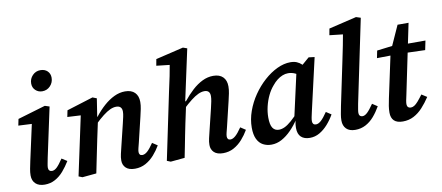

<svg xmlns="http://www.w3.org/2000/svg" viewBox="-68 -1011 2968 1289"><g transform="rotate(-10 1416.0 -367.0)"><path d="M64 -63Q64 -84 68.5 -107.5Q73 -131 79 -159L139 -433L163 -401L41 -407L50 -451L239 -507L270 -497L198 -161Q194 -139 190.5 -122Q187 -105 187 -94Q187 -82 193.5 -75Q200 -68 211 -68Q228 -68 245 -84Q262 -100 288 -139L324 -116Q302 -80 276.5 -50.5Q251 -21 219 -3.5Q187 14 148 14Q108 14 86 -6.5Q64 -27 64 -63ZM240 -606Q213 -606 194 -624Q175 -642 175 -670Q175 -702 197 -725Q219 -748 251 -748Q281 -748 299 -730.5Q317 -713 317 -685Q317 -653 295 -629.5Q273 -606 240 -606Z M405 9 380 -1 472 -431 504 -400 375 -407 384 -451 564 -507 592 -496 571 -361 575 -356 547 -225Q535 -169 524 -113Q513 -57 501 0ZM763 14Q722 14 701.5 -5.5Q681 -25 681 -56Q681 -78 686.5 -101Q692 -124 698 -149L734 -297Q740 -322 744.5 -342.5Q749 -363 749 -378Q749 -398 739 -408Q729 -418 710 -418Q690 -418 668 -408Q646 -398 619 -377Q592 -356 558 -323L556 -373H575Q607 -414 641 -444Q675 -474 711.5 -491.5Q748 -509 786 -509Q829 -509 852 -486Q875 -463 875 -422Q875 -399 870 -374.5Q865 -350 859 -325L818 -154Q813 -134 809 -118.5Q805 -103 805 -92Q805 -81 810.5 -74.5Q816 -68 827 -68Q844 -68 862 -84Q880 -100 905 -137L940 -114Q921 -81 895 -51.5Q869 -22 836 -4Q803 14 763 14Z M1007 9 982 -1 1077 -456Q1089 -508 1099 -558Q1109 -608 1118 -660L1157 -627L1023 -642L1031 -686L1220 -731L1248 -721L1170 -360L1175 -352L1148 -226Q1140 -187 1132.5 -149.5Q1125 -112 1118 -75Q1111 -38 1103 0ZM1364 14Q1323 14 1302.5 -5.5Q1282 -25 1282 -56Q1282 -78 1287.5 -101Q1293 -124 1299 -149L1335 -297Q1341 -322 1345 -342.5Q1349 -363 1349 -378Q1349 -398 1339.5 -408Q1330 -418 1311 -418Q1291 -418 1268.5 -407.5Q1246 -397 1219 -376Q1192 -355 1156 -321L1155 -373H1178Q1210 -413 1243.5 -443.5Q1277 -474 1313 -491.5Q1349 -509 1387 -509Q1430 -509 1453 -486Q1476 -463 1476 -422Q1476 -399 1471 -374.5Q1466 -350 1460 -325L1419 -154Q1414 -134 1410 -118.5Q1406 -103 1406 -92Q1406 -81 1411.5 -74.5Q1417 -68 1428 -68Q1444 -68 1462.5 -84Q1481 -100 1506 -137L1541 -114Q1522 -81 1496 -51.5Q1470 -22 1437 -4Q1404 14 1364 14Z M1693 14Q1662 14 1636.5 0.5Q1611 -13 1596.5 -43Q1582 -73 1582 -121Q1582 -177 1602 -233Q1622 -289 1656 -338.5Q1690 -388 1733 -426.5Q1776 -465 1822.5 -487Q1869 -509 1913 -509Q1938 -509 1956 -501.5Q1974 -494 1989.5 -479.5Q2005 -465 2021 -444L1976 -398Q1955 -418 1932.5 -428.5Q1910 -439 1885 -439Q1866 -439 1847 -431.5Q1828 -424 1810 -410Q1792 -396 1776 -376Q1754 -351 1737.5 -316.5Q1721 -282 1712 -244Q1703 -206 1703 -169Q1703 -120 1717.5 -98Q1732 -76 1760 -76Q1779 -76 1799.5 -85.5Q1820 -95 1846 -117.5Q1872 -140 1907 -179L1909 -127H1887Q1860 -86 1829 -54.5Q1798 -23 1764 -4.5Q1730 14 1693 14ZM1955 14Q1917 14 1895.5 -6Q1874 -26 1874 -68Q1874 -79 1875 -89Q1876 -99 1878 -108Q1880 -117 1882 -126L1873 -128L1946 -454L1966 -456L2040 -520L2080 -515L1998 -157Q1993 -135 1990 -120Q1987 -105 1987 -94Q1987 -82 1993 -75Q1999 -68 2011 -68Q2028 -68 2046.5 -85Q2065 -102 2090 -139L2125 -116Q2105 -81 2079 -51.5Q2053 -22 2022 -4Q1991 14 1955 14Z M2265 14Q2225 14 2204 -7Q2183 -28 2183 -64Q2183 -85 2187 -106.5Q2191 -128 2197 -160L2259 -456Q2270 -508 2280 -558Q2290 -608 2299 -660L2336 -627L2203 -642L2211 -686L2400 -731L2431 -721L2313 -155Q2309 -133 2306.5 -118.5Q2304 -104 2304 -94Q2304 -82 2310.5 -75Q2317 -68 2328 -68Q2344 -68 2361.5 -84.5Q2379 -101 2405 -139L2440 -116Q2419 -79 2393.5 -49.5Q2368 -20 2336 -3Q2304 14 2265 14Z M2491 -435 2501 -485 2639 -502V-495H2832L2819 -432L2633 -438L2630 -437ZM2589 14Q2549 14 2529.5 -5Q2510 -24 2510 -60Q2510 -83 2513.5 -105Q2517 -127 2523 -155L2588 -459L2666 -632H2741L2642 -155Q2637 -134 2634.5 -120Q2632 -106 2632 -96Q2632 -83 2639 -76Q2646 -69 2658 -69Q2670 -69 2682 -76.5Q2694 -84 2708 -100Q2722 -116 2742 -143L2778 -120Q2753 -82 2725 -51.5Q2697 -21 2663.5 -3.5Q2630 14 2589 14Z"/></g></svg>

Font: Source Serif 4 SemiBold
Style: Italic
Weight: 600
Italic angle: -12°
Designer: Frank Grießhammer
Foundry: Adobe Systems Incorporated
Version: Version 4.004;hotconv 1.0.116;makeotfexe 2.5.65601